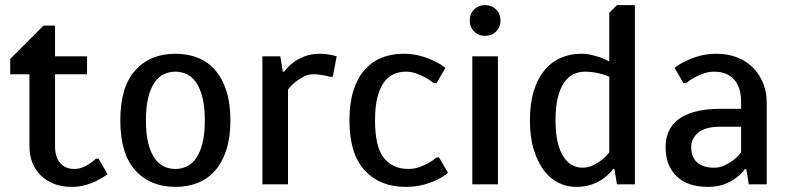

<svg xmlns="http://www.w3.org/2000/svg" viewBox="-20 -720 3085 750"><path d="M195 -150Q195 -105 215.5 -82.5Q236 -60 270 -60Q287 -60 302 -66Q317 -72 329 -80Q343 -89 355 -100H365L400 -40Q382 -26 360 -15Q341 -5 315.5 2.5Q290 10 260 10Q222 10 192 -1.5Q162 -13 140 -34Q118 -55 106.5 -84.5Q95 -114 95 -150V-430H20V-490L150 -620H195V-500H320V-430H195Z M880 -250Q880 -184 864.5 -135.5Q849 -87 821 -54.5Q793 -22 753.5 -6Q714 10 665 10Q567 10 508.5 -54.5Q450 -119 450 -250Q450 -381 508.5 -445.5Q567 -510 665 -510Q714 -510 753.5 -494Q793 -478 821 -445.5Q849 -413 864.5 -364.5Q880 -316 880 -250ZM780 -250Q780 -302 771 -338.5Q762 -375 746.5 -397.5Q731 -420 710 -430Q689 -440 665 -440Q641 -440 620 -430Q599 -420 583.5 -397.5Q568 -375 559 -338.5Q550 -302 550 -250Q550 -197 559 -161Q568 -125 583.5 -102.5Q599 -80 620 -70Q641 -60 665 -60Q689 -60 710 -70Q731 -80 746.5 -102.5Q762 -125 771 -161Q780 -197 780 -250Z M1205 -430Q1184 -430 1166 -420.5Q1148 -411 1134 -400Q1118 -387 1105 -370V0H1005V-500H1075L1085 -440H1090Q1104 -459 1124 -475Q1141 -488 1167.5 -499Q1194 -510 1230 -510Q1243 -510 1255 -508.5Q1267 -507 1276 -505Q1287 -502 1295 -500L1280 -420H1270Q1260 -422 1249 -425Q1239 -427 1227.5 -428.5Q1216 -430 1205 -430Z M1565 -440Q1539 -440 1517 -430Q1495 -420 1479 -397.5Q1463 -375 1454 -338.5Q1445 -302 1445 -250Q1445 -145 1480 -102.5Q1515 -60 1575 -60Q1598 -60 1617.5 -67Q1637 -74 1652 -82Q1670 -92 1685 -105H1695L1730 -45Q1711 -29 1685 -17Q1663 -6 1633 2Q1603 10 1565 10Q1464 10 1404.5 -54.5Q1345 -119 1345 -250Q1345 -316 1360 -364.5Q1375 -413 1403 -445.5Q1431 -478 1469.5 -494Q1508 -510 1555 -510Q1593 -510 1623 -501.5Q1653 -493 1675 -482Q1701 -470 1720 -455L1685 -395H1675Q1660 -407 1642 -417Q1627 -425 1607.5 -432.5Q1588 -440 1565 -440Z M1925 -500V0H1825V-500ZM1935 -640Q1935 -614 1918 -597Q1901 -580 1875 -580Q1849 -580 1832 -597Q1815 -614 1815 -640Q1815 -666 1832 -683Q1849 -700 1875 -700Q1901 -700 1918 -683Q1935 -666 1935 -640Z M2360 -420Q2348 -426 2333 -430Q2320 -434 2302.5 -437Q2285 -440 2265 -440Q2241 -440 2220 -430Q2199 -420 2183.5 -397.5Q2168 -375 2159 -338.5Q2150 -302 2150 -250Q2150 -199 2158.5 -164Q2167 -129 2181.5 -107Q2196 -85 2215 -75Q2234 -65 2255 -65Q2278 -65 2297 -74.5Q2316 -84 2330 -95Q2347 -108 2360 -125ZM2390 -700H2460V0H2390L2380 -60H2375Q2361 -40 2340 -25Q2322 -11 2295 -0.5Q2268 10 2230 10Q2194 10 2161.5 -6Q2129 -22 2104.5 -54.5Q2080 -87 2065 -135.5Q2050 -184 2050 -250Q2050 -316 2065 -364.5Q2080 -413 2107 -445.5Q2134 -478 2170.5 -494Q2207 -510 2250 -510Q2273 -510 2292.5 -505Q2312 -500 2327 -495Q2345 -488 2360 -480V-670Z M2875 -320Q2875 -380 2847 -410Q2819 -440 2770 -440Q2747 -440 2727 -432.5Q2707 -425 2692 -417Q2674 -407 2660 -395H2650L2615 -455Q2634 -470 2660 -482Q2682 -493 2712 -501.5Q2742 -510 2780 -510Q2823 -510 2859 -496Q2895 -482 2920.5 -456.5Q2946 -431 2960.5 -396Q2975 -361 2975 -320V0H2905L2895 -60H2890Q2876 -40 2855 -25Q2837 -11 2810 -0.5Q2783 10 2745 10Q2666 10 2623 -31.5Q2580 -73 2580 -145Q2580 -179 2592 -206.5Q2604 -234 2629.5 -253.5Q2655 -273 2696 -284Q2737 -295 2795 -295H2875ZM2875 -225H2795Q2735 -225 2707.5 -202Q2680 -179 2680 -145Q2680 -107 2702.5 -86Q2725 -65 2770 -65Q2793 -65 2812 -74.5Q2831 -84 2845 -95Q2862 -108 2875 -125Z"/></svg>

Font: Scada
Style: Regular
Weight: 400
Designer: Jovanny Lemonad
Foundry: Jovanny Lemonad
Version: Version 3.005; ttfautohint (v0.91) -l 8 -r 50 -G 200 -x 0 -w